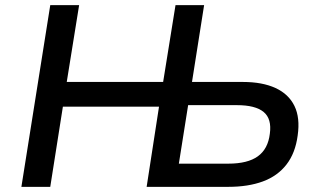

<svg xmlns="http://www.w3.org/2000/svg" viewBox="-20 -725 1241 745"><path d="M63 0 175 -705H287L239 -407H613L661 -705H772L725 -407H922Q998 -407 1049 -383.5Q1100 -360 1122.5 -314Q1145 -268 1135 -199Q1126 -131 1091.5 -86.5Q1057 -42 1000 -21Q943 0 866 0H549L597 -311H224L175 0ZM674 -90H866Q941 -90 980.5 -118.5Q1020 -147 1027 -206Q1035 -264 1003 -290.5Q971 -317 899 -317H710Z"/></svg>

Font: Nunito Sans 7pt SemiBold
Style: Italic
Weight: 600
Italic angle: -9°
Designer: Vernon Adams
Foundry: Vernon Adams
Version: Version 3.101;gftools[0.9.27]